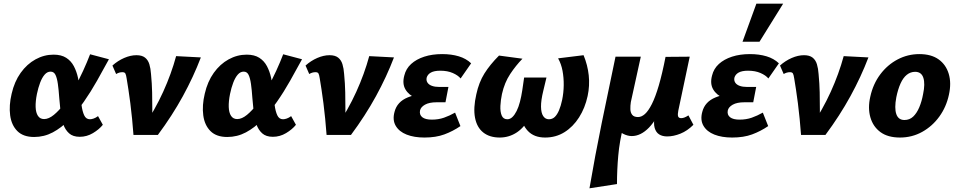

<svg xmlns="http://www.w3.org/2000/svg" viewBox="-20 -731 5191 1040"><path d="M165 11Q106 11 74 -21Q42 -53 35 -106.5Q28 -160 43 -223Q58 -289 92 -336.5Q126 -384 172.5 -409.5Q219 -435 270 -435Q312 -435 338.5 -418Q365 -401 380 -372.5Q395 -344 402.5 -309.5Q410 -275 413 -240Q417 -198 421.5 -163Q426 -128 436 -106.5Q446 -85 467 -85Q476 -85 487.5 -89Q499 -93 511 -102L537 -55Q517 -30 483.5 -10Q450 10 412 10Q375 10 354 -9Q333 -28 322.5 -58.5Q312 -89 308 -126Q304 -163 301 -200Q298 -244 293.5 -276Q289 -308 280.5 -325.5Q272 -343 254 -343Q236 -343 222 -327Q208 -311 197.5 -283.5Q187 -256 180 -222Q172 -182 173 -151.5Q174 -121 185.5 -103.5Q197 -86 219 -86Q244 -86 272 -109Q300 -132 328 -169Q356 -206 382 -252.5Q408 -299 430 -347Q452 -395 468 -437L570 -410Q539 -353 505.5 -293.5Q472 -234 434 -179.5Q396 -125 354.5 -82Q313 -39 266 -14Q219 11 165 11Z M703 0Q700 -43 695.5 -87Q691 -131 686 -171.5Q681 -212 675.5 -246.5Q670 -281 666 -306Q663 -326 659 -333Q655 -340 643 -340Q634 -340 625.5 -337.5Q617 -335 609 -330L589 -376Q618 -402 652.5 -417Q687 -432 719 -432Q749 -432 765.5 -419Q782 -406 789 -383Q796 -360 798 -330Q803 -279 804 -231Q805 -183 805 -134.5Q805 -86 802 -33L755 -40Q820 -137 864 -234Q908 -331 934 -427L1068 -420Q1028 -315 970.5 -210Q913 -105 835 0Z M1211 11Q1152 11 1120 -21Q1088 -53 1081 -106.5Q1074 -160 1089 -223Q1104 -289 1138 -336.5Q1172 -384 1218.5 -409.5Q1265 -435 1316 -435Q1358 -435 1384.5 -418Q1411 -401 1426 -372.5Q1441 -344 1448.5 -309.5Q1456 -275 1459 -240Q1463 -198 1467.5 -163Q1472 -128 1482 -106.5Q1492 -85 1513 -85Q1522 -85 1533.5 -89Q1545 -93 1557 -102L1583 -55Q1563 -30 1529.5 -10Q1496 10 1458 10Q1421 10 1400 -9Q1379 -28 1368.5 -58.5Q1358 -89 1354 -126Q1350 -163 1347 -200Q1344 -244 1339.5 -276Q1335 -308 1326.5 -325.5Q1318 -343 1300 -343Q1282 -343 1268 -327Q1254 -311 1243.5 -283.5Q1233 -256 1226 -222Q1218 -182 1219 -151.5Q1220 -121 1231.5 -103.5Q1243 -86 1265 -86Q1290 -86 1318 -109Q1346 -132 1374 -169Q1402 -206 1428 -252.5Q1454 -299 1476 -347Q1498 -395 1514 -437L1616 -410Q1585 -353 1551.5 -293.5Q1518 -234 1480 -179.5Q1442 -125 1400.5 -82Q1359 -39 1312 -14Q1265 11 1211 11Z M1749 0Q1746 -43 1741.5 -87Q1737 -131 1732 -171.5Q1727 -212 1721.5 -246.5Q1716 -281 1712 -306Q1709 -326 1705 -333Q1701 -340 1689 -340Q1680 -340 1671.5 -337.5Q1663 -335 1655 -330L1635 -376Q1664 -402 1698.5 -417Q1733 -432 1765 -432Q1795 -432 1811.5 -419Q1828 -406 1835 -383Q1842 -360 1844 -330Q1849 -279 1850 -231Q1851 -183 1851 -134.5Q1851 -86 1848 -33L1801 -40Q1866 -137 1910 -234Q1954 -331 1980 -427L2114 -420Q2074 -315 2016.5 -210Q1959 -105 1881 0Z M2279 14Q2223 14 2182.5 -2Q2142 -18 2123.5 -49.5Q2105 -81 2117 -125Q2131 -180 2189 -203.5Q2247 -227 2326 -227L2320 -183Q2272 -183 2233 -199.5Q2194 -216 2176 -247Q2158 -278 2170 -322Q2179 -359 2207 -384.5Q2235 -410 2278 -424Q2321 -438 2375 -438Q2425 -438 2465 -426Q2505 -414 2532 -388L2475 -306Q2461 -323 2432.5 -335.5Q2404 -348 2365 -348Q2332 -348 2314 -338Q2296 -328 2291 -310Q2288 -295 2295.5 -283.5Q2303 -272 2319.5 -266Q2336 -260 2360 -260H2409L2393 -177H2345Q2305 -177 2282 -164Q2259 -151 2255 -132Q2251 -109 2267.5 -96Q2284 -83 2319 -83Q2355 -83 2385 -93.5Q2415 -104 2445 -121L2474 -48Q2433 -20 2387 -3Q2341 14 2279 14Z M2687 14Q2632 14 2597.5 -13.5Q2563 -41 2553 -93.5Q2543 -146 2560 -220Q2574 -285 2604 -333Q2634 -381 2683 -430L2810 -413Q2774 -376 2743.5 -330Q2713 -284 2699 -222Q2692 -189 2690.5 -157.5Q2689 -126 2697.5 -105.5Q2706 -85 2728 -85Q2743 -85 2755.5 -97Q2768 -109 2778.5 -130Q2789 -151 2796.5 -180Q2804 -209 2809 -242L2819 -311H2940L2923 -240Q2910 -187 2910.5 -153Q2911 -119 2922.5 -102Q2934 -85 2953 -85Q2972 -85 2985 -97.5Q2998 -110 3008 -133.5Q3018 -157 3025 -190Q3033 -229 3033.5 -269.5Q3034 -310 3027 -347.5Q3020 -385 3003 -415L3141 -432Q3163 -379 3169 -323Q3175 -267 3163 -211Q3149 -146 3116.5 -95Q3084 -44 3037.5 -15Q2991 14 2933 14Q2873 14 2839.5 -21.5Q2806 -57 2802 -110L2853 -102Q2823 -43 2780.5 -14.5Q2738 14 2687 14Z M3173 289Q3203 113 3239.5 -65.5Q3276 -244 3314 -424H3451L3397 -178Q3394 -158 3394.5 -139.5Q3395 -121 3404.5 -109Q3414 -97 3436 -97Q3455 -97 3473.5 -113.5Q3492 -130 3511 -167.5Q3530 -205 3548.5 -268Q3567 -331 3585 -423H3647Q3617 -276 3578.5 -181Q3540 -86 3495.5 -40Q3451 6 3402 6Q3391 6 3379.5 3Q3368 0 3357 -5.5Q3346 -11 3337 -18.5Q3328 -26 3323 -36L3356 -44Q3336 33 3329 111Q3322 189 3322 266ZM3594 8Q3568 8 3550.5 -3Q3533 -14 3526 -38.5Q3519 -63 3527 -103L3594 -423L3716 -424L3654 -131Q3650 -111 3653 -101Q3656 -91 3670 -91Q3677 -91 3686 -94Q3695 -97 3709 -106L3736 -55Q3703 -22 3665.5 -7Q3628 8 3594 8Z M3946 14Q3890 14 3849.5 -2Q3809 -18 3790.5 -49.5Q3772 -81 3784 -125Q3798 -180 3856 -203.5Q3914 -227 3993 -227L3987 -183Q3939 -183 3900 -199.5Q3861 -216 3843 -247Q3825 -278 3837 -322Q3846 -359 3874 -384.5Q3902 -410 3945 -424Q3988 -438 4042 -438Q4092 -438 4132 -426Q4172 -414 4199 -388L4142 -306Q4128 -323 4099.5 -335.5Q4071 -348 4032 -348Q3999 -348 3981 -338Q3963 -328 3958 -310Q3955 -295 3962.5 -283.5Q3970 -272 3986.5 -266Q4003 -260 4027 -260H4076L4060 -177H4012Q3972 -177 3949 -164Q3926 -151 3922 -132Q3918 -109 3934.5 -96Q3951 -83 3986 -83Q4022 -83 4052 -93.5Q4082 -104 4112 -121L4141 -48Q4100 -20 4054 -3Q4008 14 3946 14ZM4002 -505 4077 -711H4222L4094 -505Z M4319 0Q4316 -43 4311.5 -87Q4307 -131 4302 -171.5Q4297 -212 4291.5 -246.5Q4286 -281 4282 -306Q4279 -326 4275 -333Q4271 -340 4259 -340Q4250 -340 4241.5 -337.5Q4233 -335 4225 -330L4205 -376Q4234 -402 4268.5 -417Q4303 -432 4335 -432Q4365 -432 4381.5 -419Q4398 -406 4405 -383Q4412 -360 4414 -330Q4419 -279 4420 -231Q4421 -183 4421 -134.5Q4421 -86 4418 -33L4371 -40Q4436 -137 4480 -234Q4524 -331 4550 -427L4684 -420Q4644 -315 4586.5 -210Q4529 -105 4451 0Z M4855 14Q4789 14 4749 -15.5Q4709 -45 4694.5 -95.5Q4680 -146 4694 -207Q4709 -276 4748 -328Q4787 -380 4842 -409Q4897 -438 4960 -438Q5024 -438 5064 -409.5Q5104 -381 5119 -331Q5134 -281 5120 -218Q5106 -152 5068 -99.5Q5030 -47 4975 -16.5Q4920 14 4855 14ZM4879 -81Q4907 -81 4926.5 -99.5Q4946 -118 4959.5 -150Q4973 -182 4980 -221Q4992 -277 4981.5 -309.5Q4971 -342 4937 -342Q4912 -342 4892 -326Q4872 -310 4858 -279Q4844 -248 4835 -204Q4824 -145 4835 -113Q4846 -81 4879 -81Z"/></svg>

Font: Ysabeau Infant ExtraBold
Style: Italic
Weight: 800
Italic angle: -12°
Designer: Christian Thalmann (Catharsis Fonts)
Version: Version 2.001;gftools[0.9.30]; featfreeze: ss01,ss02,lnum